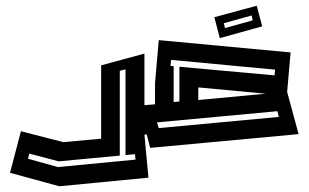

<svg xmlns="http://www.w3.org/2000/svg" viewBox="-20 -519 1077 670"><path d="M15 84 53 -61 201 -23 333 -35V-291L484 -332V-152L521 -155V-229L534 -379L994 -336L982 -198L1022 -51L504 -3L492 -50L484 -49L498 101L187 131ZM586 -288V-163L606 -165V-286L938 -256L940 -276L577 -310L575 -289ZM78 35 182 64 453 38 451 19 418 22V-277L398 -272V24L185 44L82 17ZM672 -214V-170L907 -192ZM948 -131 528 -92 534 -72 953 -111ZM747 -386 728 -459 876 -499 895 -427ZM765 -421 862 -448 858 -465 761 -438Z"/></svg>

Font: Blaka Hollow
Style: Regular
Weight: 400
Designer: Mohamed Gaber
Foundry: Kief Type Foundry
Version: Version 1.003; ttfautohint (v1.8.4.7-5d5b)